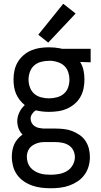

<svg xmlns="http://www.w3.org/2000/svg" viewBox="-20 -790 540 1023"><path d="M250 213Q275 213 300.5 210Q326 207 349.5 198.5Q373 190 394 176Q415 162 430 141.5Q445 121 452 96.5Q459 72 459 47Q459 24 453.5 2Q448 -20 435.5 -39Q423 -58 404 -71Q385 -84 364 -92Q343 -100 320 -102.5Q297 -105 275 -105H225Q223 -105 220 -105Q217 -105 215 -105Q214 -105 212.5 -105Q211 -105 210 -105Q198 -106 186.5 -108.5Q175 -111 165 -117.5Q155 -124 149 -135Q143 -146 143 -158Q143 -171 151 -183Q159 -195 171 -202Q188 -198 205.5 -196Q223 -194 241 -194Q265 -194 289.5 -197.5Q314 -201 336 -210.5Q358 -220 377 -236Q396 -252 408 -273Q420 -294 425 -318Q430 -342 430 -366Q430 -391 425 -415Q420 -439 407 -460L463 -458V-530H309L303 -532Q287 -535 272 -536.5Q257 -538 241 -538Q217 -538 193 -534.5Q169 -531 146.5 -521.5Q124 -512 105.5 -496Q87 -480 74.5 -459Q62 -438 57 -414Q52 -390 52 -366Q52 -347 55 -327.5Q58 -308 65.5 -290.5Q73 -273 85 -257.5Q97 -242 112 -230Q94 -214 83 -191Q72 -168 72 -144Q72 -124 79 -105.5Q86 -87 100 -73Q86 -63 74.5 -50Q63 -37 56 -21.5Q49 -6 46 11Q43 28 43 45Q43 70 49.5 95Q56 120 70.5 140.5Q85 161 106 175.5Q127 190 151 198.5Q175 207 200 210Q225 213 250 213ZM250 141Q235 141 220 139.5Q205 138 191 133.5Q177 129 164 121Q151 113 141.5 101.5Q132 90 127.5 75Q123 60 123 45Q123 28 130 12.5Q137 -3 150.5 -13Q164 -23 180.5 -28Q197 -33 214 -33Q217 -33 220 -33Q223 -33 225 -33H275Q293 -33 311.5 -29.5Q330 -26 346 -16Q362 -6 370.5 11Q379 28 379 47Q379 69 367.5 89.5Q356 110 336.5 121.5Q317 133 295 137Q273 141 250 141ZM241 -266Q220 -266 199 -271.5Q178 -277 162.5 -290.5Q147 -304 139.5 -324.5Q132 -345 132 -366Q132 -387 139.5 -407.5Q147 -428 162.5 -441.5Q178 -455 199 -460.5Q220 -466 241 -466H256Q275 -464 293.5 -457Q312 -450 325 -436.5Q338 -423 344 -404Q350 -385 350 -366Q350 -345 343 -324.5Q336 -304 320 -290.5Q304 -277 283 -271.5Q262 -266 241 -266ZM237 -563 383 -718 317 -770 184 -605Z"/></svg>

Font: Iosevka SS09
Style: Regular
Weight: 400
Monospace: yes
Designer: Belleve Invis
Foundry: Belleve Invis
Version: Version 5.2.1; ttfautohint (v1.8.3)